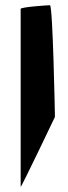

<svg xmlns="http://www.w3.org/2000/svg" viewBox="-20 -728 260 734"><path d="M59 -14C59 -6 190 -281 190 -281C190 -288 182 -708 171 -708C161 -708 59 -701 59 -694Z"/></svg>

Font: Ampere
Style: UltExt
Weight: 400
Version: Version 1